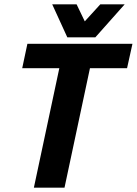

<svg xmlns="http://www.w3.org/2000/svg" viewBox="-20 -870 634 890"><path d="M279 0H137L255 -554H83L107 -667H594L569 -554H397ZM558 -850 422 -697H292L222 -850H335L373 -771L445 -850Z"/></svg>

Font: Epunda Sans
Style: Bold Italic
Weight: 700
Italic angle: -12.0243°
Designer: Simon Atzbach
Foundry: typofactur
Version: Version 2.204; ttfautohint (v1.8.4.7-5d5b)